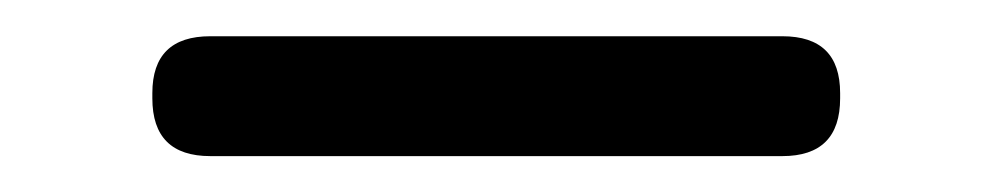

<svg xmlns="http://www.w3.org/2000/svg" viewBox="-20 -339 553 107"><path d="M64.9 -284.2V-287.1Q64.9 -318.8 97.2 -318.8H416Q448.2 -318.8 448.2 -287.1V-284.2Q448.2 -252 416 -252H97.2Q64.9 -252 64.9 -284.2Z"/></svg>

Font: Arcon Rounded-
Style: Regular
Weight: 400
Designer: M. Zarth
Foundry: martin zarth - visuelle & digitale kommunikation
Version: Version 1.110;PS 001.110;hotconv 1.0.70;makeotf.lib2.5.58329